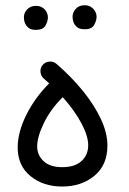

<svg xmlns="http://www.w3.org/2000/svg" viewBox="-20 -676 489 726"><path d="M46.9 -118.2Q46.9 -175.8 79.3 -241.2Q111.8 -306.6 166 -360.8Q155.8 -370.1 145.5 -378.9Q134.3 -388.7 133.1 -404.1Q131.8 -419.4 141.6 -430.7Q151.4 -441.9 166.7 -443.1Q182.1 -444.3 193.4 -434.6Q249.5 -386.2 293 -332.8Q336.4 -279.3 361.3 -226.3Q386.2 -173.3 386.2 -125.5Q386.2 -52.2 337.2 -11.5Q288.1 29.3 215.3 29.3Q143.1 29.3 95 -10.3Q46.9 -49.8 46.9 -118.2ZM120.6 -122.1Q120.6 -89.4 144.8 -66.7Q168.9 -43.9 215.3 -43.9Q263.2 -43.9 288.3 -67.1Q313.5 -90.3 313.5 -127Q313.5 -161.1 288.3 -209Q263.2 -256.8 217.3 -308.6Q171.4 -263.2 146 -210.9Q120.6 -158.7 120.6 -122.1ZM254.4 -612.8Q254.4 -629.4 266.8 -642.8Q279.3 -656.2 299.3 -656.2Q313.5 -656.2 323 -650.4Q332.5 -644.5 337.9 -636.2Q345.2 -625 345.2 -612.3Q345.2 -598.1 335.9 -581.5Q326.7 -564.9 299.3 -565.4Q280.8 -565.4 271.2 -573.5Q261.7 -581.5 257.8 -592.3Q254.4 -602.1 254.4 -612.8ZM70.3 -610.8Q70.3 -627.4 82.8 -640.6Q95.2 -653.8 115.7 -653.8Q129.4 -653.8 138.9 -648.2Q148.4 -642.6 154.3 -633.8Q161.1 -622.1 161.1 -610.4Q161.1 -595.7 151.9 -579.3Q142.6 -563 115.2 -563Q96.7 -563 87.2 -571.3Q77.6 -579.6 73.7 -590.3Q70.3 -599.1 70.3 -610.8Z"/></svg>

Font: Mikhak Regular
Style: Regular
Weight: 400
Designer: Amin Abedi
Version: Version 3.3